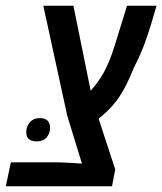

<svg xmlns="http://www.w3.org/2000/svg" viewBox="-55 -650 566 670"><path d="M-34.7 0 -17.1 -83.5H153.8Q173.3 -82.5 192.6 -81.5Q211.9 -80.6 231 -79.1L179.7 -246.1L96.2 -629.9H201.2L258.8 -346.2Q259.3 -343.8 260 -339.8Q260.7 -335.9 261.2 -333.5Q287.6 -361.8 307.9 -398.7Q328.1 -435.5 345.2 -490.7L388.2 -629.9H491.2Q471.7 -560.1 453.9 -509.5Q436 -459 413.6 -417Q399.4 -381.3 384.8 -352.5Q370.1 -323.7 353 -300.3Q327.6 -266.1 289.1 -235.8L347.2 -58.6L335.9 0ZM73.2 -156.7Q36.6 -156.7 36.6 -188.5Q36.6 -208.5 49.1 -223.1Q61.5 -237.8 83.5 -237.8Q119.6 -237.8 119.6 -204.1Q119.6 -184.1 107.7 -170.4Q95.7 -156.7 73.2 -156.7Z"/></svg>

Font: Open Sans Condensed SemiBold
Style: Italic
Weight: 600
Width: 3
Italic angle: -12°
Designer: Monotype Design Team
Foundry: Monotype Imaging Inc.
Version: Version 3.000; ttfautohint (v1.8.4)